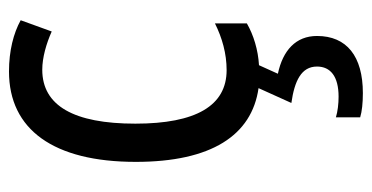

<svg xmlns="http://www.w3.org/2000/svg" viewBox="-220 -367 827 427"><g transform="rotate(-90 193.5 -153.5)"><path d="M327 138C327 91 295 62 243 51L262 9C296 7 329 -3 355 -18V-89C323 -73 288 -63 251 -63C172 -63 132 -131 132 -266C132 -403 172 -473 252 -473C279 -473 310 -464 337 -452L362 -521C333 -537 294 -547 248 -547C119 -547 47 -448 47 -265C47 -97 106 -7 211 8L178 81C227 88 259 103 259 138C259 168 237 186 192 186C176 186 159 184 146 180V234C159 238 178 240 200 240C282 240 327 204 327 138Z"/></g></svg>

Font: Noto Sans Lao Looped Condensed
Style: Regular
Weight: 400
Width: 3
Designer: Mark Frömberg, Ben Mitchell
Foundry: The Fontpad Ltd
Version: Version 1.003